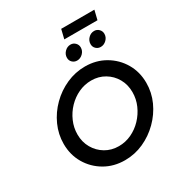

<svg xmlns="http://www.w3.org/2000/svg" viewBox="-212 -1072 1160 1232"><g transform="rotate(-30 368.0 -455.5)"><path d="M356.2 12.5Q273.6 12.5 208 -25.7Q142.4 -63.9 104.2 -128.8Q66 -193.8 66 -275Q66 -345.8 95.5 -411.1Q125 -476.4 176.4 -527.4Q227.8 -578.5 293.8 -608Q359.7 -637.5 431.9 -637.5Q513.9 -637.5 579.5 -599.3Q645.1 -561.1 683.3 -496.2Q721.5 -431.2 721.5 -350Q721.5 -278.5 692 -213.5Q662.5 -148.6 611.1 -97.6Q559.7 -46.5 494.1 -17Q428.5 12.5 356.2 12.5ZM366.7 -85.4Q416 -85.4 460.4 -106.2Q504.9 -127.1 539.6 -163.5Q574.3 -200 594.4 -245.8Q614.6 -291.7 614.6 -342.4Q614.6 -398.6 589.2 -443.1Q563.9 -487.5 520.1 -513.5Q476.4 -539.6 421.5 -539.6Q372.2 -539.6 327.4 -518.8Q282.6 -497.9 247.9 -461.8Q213.2 -425.7 193.1 -379.5Q172.9 -333.3 172.9 -283.3Q172.9 -227.1 198.6 -182.3Q224.3 -137.5 268.1 -111.5Q311.8 -85.4 366.7 -85.4ZM404.9 -854.2 421.5 -922.9H667.4L650.7 -854.2ZM409 -695.1Q388.9 -695.1 374.7 -708.7Q360.4 -722.2 360.4 -743.1Q360.4 -768.1 378.8 -786.8Q397.2 -805.6 422.2 -805.6Q442.4 -805.6 456.6 -791.3Q470.8 -777.1 470.8 -756.9Q470.8 -731.9 452.1 -713.5Q433.3 -695.1 409 -695.1ZM584 -695.1Q563.9 -695.1 549.7 -708.7Q535.4 -722.2 535.4 -743.1Q535.4 -768.1 553.8 -786.8Q572.2 -805.6 597.2 -805.6Q617.4 -805.6 631.6 -791.3Q645.8 -777.1 645.8 -756.9Q645.8 -731.9 627.1 -713.5Q608.3 -695.1 584 -695.1Z"/></g></svg>

Font: Afacad Medium
Style: Italic
Weight: 500
Italic angle: -14°
Designer: Kristian Moeller
Foundry: Dicotype
Version: Version 1.000; ttfautohint (v1.8.4.7-5d5b)